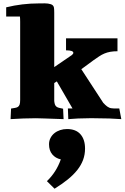

<svg xmlns="http://www.w3.org/2000/svg" viewBox="-20 -710 748 1153"><path d="M382.3 64.9Q435.5 64.9 463.1 96.2Q490.7 127.4 490.7 182.1Q490.7 218.3 479 250Q467.3 281.7 444.1 311Q420.9 340.3 386.7 367.9Q352.5 395.5 307.6 423.3L261.7 377.9Q318.4 323.7 345.2 247.1Q313 240.2 293.7 216.8Q274.4 193.4 274.4 156.7Q274.4 135.7 283.2 118.7Q292 101.6 306.9 89.6Q321.8 77.6 341.3 71.3Q360.8 64.9 382.3 64.9ZM17.1 -666Q112.8 -689.5 212.4 -689.5H228Q232.9 -689.5 237.8 -689.7Q242.7 -689.9 247.6 -689.9Q269.5 -689.9 285.6 -684.6Q301.8 -679.2 304.2 -663.1Q305.7 -651.9 305.7 -633.8V-307.1L411.6 -379.4Q420.4 -386.7 420.4 -392.6Q420.4 -407.7 376.5 -407.7V-480H685.5V-402.3Q661.1 -402.3 642.3 -398.9Q623.5 -395.5 607.2 -388.7Q590.8 -381.8 575 -371.3Q559.1 -360.8 540 -347.2L468.3 -294.4L600.1 -92.3L612.8 -79.6L624 -70.3Q630.4 -65.9 636 -63.5Q641.6 -61 648.2 -60.1Q654.8 -59.1 662.6 -58.8Q670.4 -58.6 680.7 -58.6H696.3L708.5 5.4Q677.2 2.9 636.7 1.5Q596.2 0 544.9 0H515.6Q480.5 0 449.2 1.5Q418 2.9 390.1 5.4L387.7 -58.6H415.5L321.3 -221.2L305.7 -211.4V-103.5Q307.1 -90.3 309.8 -82.8Q312.5 -75.2 318.1 -70.3Q323.7 -65.4 333.5 -62.7Q343.3 -60.1 358.9 -57.1L361.8 5.4Q291 2.9 250 1.5Q209 0 195.3 0Q156.7 0 119.1 1.5Q81.5 2.9 43.5 5.4L46.4 -58.1Q59.6 -60.5 69.8 -62Q80.1 -63.5 87.2 -67.9Q94.2 -72.3 97.7 -81.8Q101.1 -91.3 101.1 -109.9V-579.6Q101.1 -599.1 99.6 -610.8H17.1Z"/></svg>

Font: Tienne Black
Style: Regular
Weight: 900
Designer: vernon adams
Foundry: vernon adams
Version: Version 001.001